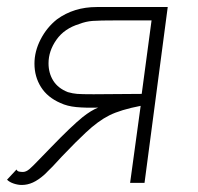

<svg xmlns="http://www.w3.org/2000/svg" viewBox="-44 -520 564 546"><path d="M-24 -9 3 -38Q5 -33 10.5 -32Q16 -31 21 -31Q30 -31 39.5 -39Q49 -47 67 -66L101 -101Q159 -161 191 -187Q215 -206 235 -214Q199 -213 173 -215.5Q147 -218 128 -227Q91 -243 72.5 -272.5Q54 -302 54 -339Q54 -374 71.5 -408Q89 -442 118 -465Q166 -500 231 -500H433L367 0H326L356 -219Q299 -208 267 -192Q235 -176 200 -143Q174 -119 132 -75Q107 -47 83 -24Q65 -8 49.5 -1Q34 6 18 6Q7 6 -5 2Q-17 -2 -24 -9ZM222 -252 359 -253 387 -462H290Q238 -462 219 -460.5Q200 -459 182 -452Q139 -439 116.5 -407Q94 -375 94 -340Q94 -312 107.5 -290.5Q121 -269 149 -258Q163 -254 175.5 -253Q188 -252 222 -252Z"/></svg>

Font: Bellota Text Light
Style: Italic
Weight: 300
Italic angle: -7.5°
Designer: Kemie Guaida
Foundry: Kemie Guaida
Version: Version 4.001